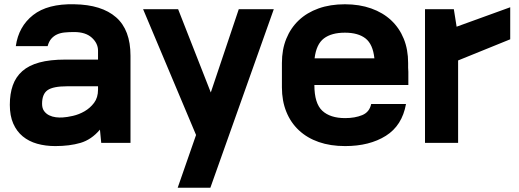

<svg xmlns="http://www.w3.org/2000/svg" viewBox="-20 -533 2430 899"><path d="M26 -42Q26 -94 40 -133.5Q54 -173 84.5 -200Q115 -227 164.5 -240.5Q214 -254 286 -254H439V-296Q439 -330 410 -356.5Q381 -383 327 -383Q303 -383 283 -381Q263 -379 247.5 -372Q232 -365 220.5 -352Q209 -339 203 -317H54Q67 -409 135 -462.5Q203 -516 328 -513Q456 -511 523.5 -452Q591 -393 591 -272V136H454L448 74Q408 121 357 136Q306 151 239 151Q193 151 154 140Q115 129 86.5 105.5Q58 82 42 45.5Q26 9 26 -42ZM273 17Q293 16 321.5 9.5Q350 3 376 -12Q402 -27 420.5 -51.5Q439 -76 439 -113V-129H294Q229 -129 203 -111Q177 -93 177 -47Q177 -26 186.5 -13Q196 0 210.5 7Q225 14 241.5 16Q258 18 273 17Z M812 346 898 99 650 -490H814L967 -100L1098 -490H1262L965 346Z M1881 -46Q1863 55 1786.5 103Q1710 151 1596 151Q1527 151 1472.5 132Q1418 113 1379.5 77Q1341 41 1320.5 -10Q1300 -61 1300 -124V-238Q1300 -301 1320.5 -351.5Q1341 -402 1379 -438Q1417 -474 1471.5 -493.5Q1526 -513 1595 -513Q1663 -513 1718 -493.5Q1773 -474 1811.5 -438Q1850 -402 1870.5 -351.5Q1891 -301 1891 -238V-216Q1892 -206 1892 -196.5Q1892 -187 1892 -177V-135H1452Q1452 -49 1489 -14.5Q1526 20 1596 20Q1642 20 1676 6Q1710 -8 1718 -46ZM1595 -380Q1532 -380 1496.5 -353Q1461 -326 1453 -260H1733Q1726 -326 1691.5 -353Q1657 -380 1595 -380Z M2369 -349 2125 -250V136H1970V-490H2105L2118 -408L2369 -499Z"/></svg>

Font: Cafe24 Ohsquare
Style: Bold
Weight: 700
Designer: Cafe24 thkim, hmlim, mnelim, nhlee, sslee, sskim, smlim, yjkim, sdjeong, hskwak & 4IRTF
Foundry: Cafe24
Version: Version 1.000